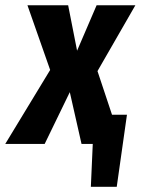

<svg xmlns="http://www.w3.org/2000/svg" viewBox="-68 -551 538 735"><path d="M305.2 -278.8 360.8 -111.8H418L378.9 164.1H279.8L287.1 0H244.1L199.2 -198.2L103 0H-47.9L124 -283.2L37.1 -530.8H192.9L227.1 -356.9L301.8 -530.8H450.2Z"/></svg>

Font: Fira Sans Compressed
Style: Bold Italic
Weight: 700
Width: 3
Italic angle: -8°
Designer: Carrois Corporate & Edenspiekermann AG
Foundry: Carrois Corporate GbR & Edenspiekermann AG
Version: Version 4.203;PS 004.203;hotconv 1.0.88;makeotf.lib2.5.64775